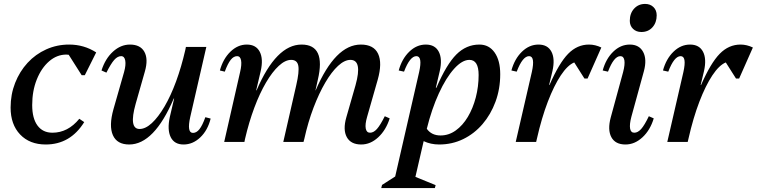

<svg xmlns="http://www.w3.org/2000/svg" viewBox="-20 -723 3855 978"><path d="M213 13Q131 13 82.5 -38Q34 -89 34 -175Q34 -242 57 -300.5Q80 -359 120.5 -403Q161 -447 215.5 -471.5Q270 -496 332 -496Q408 -496 470 -456L412 -340H396L330 -444Q324 -445 318 -445Q270 -445 230.5 -411Q191 -377 167.5 -318.5Q144 -260 144 -188Q144 -120 171 -83.5Q198 -47 247 -47Q326 -47 384 -118L409 -101Q338 13 213 13Z M638 13Q576 13 555 -34.5Q534 -82 558 -167L612 -356Q622 -392 618 -414.5Q614 -437 597 -437Q579 -437 562 -418Q545 -399 522 -353L497 -364Q516 -424 555.5 -460Q595 -496 642 -496Q695 -496 715.5 -459Q736 -422 718 -359L671 -194Q635 -66 691 -66Q721 -66 753.5 -96Q786 -126 818 -180.5Q850 -235 877 -308.5Q904 -382 924 -469L927 -484H1031L949 -127Q931 -46 963 -46Q981 -46 996 -65Q1011 -84 1026 -126L1053 -119Q1038 -59 1000 -23Q962 13 915 13Q868 13 849.5 -24.5Q831 -62 845 -127L867 -221H865Q765 13 638 13Z M1122 0 1203 -356Q1212 -394 1208 -415.5Q1204 -437 1188 -437Q1170 -437 1155 -418Q1140 -399 1125 -358L1100 -364Q1116 -423 1153.5 -459.5Q1191 -496 1237 -496Q1284 -496 1303 -459.5Q1322 -423 1308 -361L1285 -263H1287Q1387 -496 1516 -496Q1641 -496 1599 -317L1587 -263H1588Q1688 -496 1818 -496Q1884 -496 1906 -449Q1928 -402 1904 -317L1850 -128Q1839 -90 1843 -68.5Q1847 -47 1865 -47Q1883 -47 1900 -66Q1917 -85 1940 -131L1965 -120Q1946 -60 1906.5 -23.5Q1867 13 1820 13Q1767 13 1746.5 -24.5Q1726 -62 1744 -125L1791 -289Q1827 -418 1765 -418Q1735 -418 1702 -387.5Q1669 -357 1637 -302.5Q1605 -248 1577 -174.5Q1549 -101 1530 -15L1526 0H1423L1489 -289Q1505 -358 1499.5 -388Q1494 -418 1463 -418Q1433 -418 1400 -387.5Q1367 -357 1335 -302.5Q1303 -248 1275.5 -174.5Q1248 -101 1228 -15L1225 0Z M2217 13Q2174 13 2138 -4L2096 178L2199 220L2195 235H1922L1926 219L1993 176L2115 -356Q2133 -437 2101 -437Q2068 -437 2038 -358L2011 -364Q2027 -423 2064.5 -459.5Q2102 -496 2149 -496Q2196 -496 2215 -459.5Q2234 -423 2220 -361L2200 -276H2203Q2254 -395 2304.5 -445.5Q2355 -496 2422 -496Q2471 -496 2499.5 -455.5Q2528 -415 2528 -345Q2528 -270 2504 -205Q2480 -140 2438 -91Q2396 -42 2339.5 -14.5Q2283 13 2217 13ZM2371 -418Q2334 -418 2293 -372.5Q2252 -327 2215.5 -247.5Q2179 -168 2154 -67Q2178 -33 2224 -33Q2266 -33 2301.5 -58.5Q2337 -84 2363 -127.5Q2389 -171 2403.5 -226.5Q2418 -282 2418 -341Q2418 -418 2371 -418Z M2607 0 2689 -356Q2707 -437 2675 -437Q2642 -437 2612 -358L2585 -364Q2601 -423 2638.5 -459.5Q2676 -496 2723 -496Q2770 -496 2789 -459.5Q2808 -423 2794 -361L2777 -290H2779Q2828 -402 2874 -449Q2920 -496 2980 -496Q3012 -496 3043 -481L2973 -323H2957L2905 -405Q2871 -391 2836.5 -339Q2802 -287 2770.5 -205Q2739 -123 2715 -17L2711 0Z M3166 13Q3114 13 3094 -24.5Q3074 -62 3091 -125L3154 -356Q3164 -394 3160.5 -415.5Q3157 -437 3140 -437Q3107 -437 3077 -358L3050 -364Q3066 -423 3103.5 -459.5Q3141 -496 3188 -496Q3236 -496 3256 -458.5Q3276 -421 3260 -361L3196 -128Q3186 -90 3189.5 -68.5Q3193 -47 3211 -47Q3229 -47 3246 -66Q3263 -85 3285 -131L3310 -120Q3292 -60 3252.5 -23.5Q3213 13 3166 13ZM3247 -560Q3221 -560 3204.5 -576Q3188 -592 3188 -617Q3188 -655 3210 -679Q3232 -703 3266 -703Q3292 -703 3308.5 -687Q3325 -671 3325 -645Q3325 -608 3303.5 -584Q3282 -560 3247 -560Z M3379 0 3461 -356Q3479 -437 3447 -437Q3414 -437 3384 -358L3357 -364Q3373 -423 3410.5 -459.5Q3448 -496 3495 -496Q3542 -496 3561 -459.5Q3580 -423 3566 -361L3549 -290H3551Q3600 -402 3646 -449Q3692 -496 3752 -496Q3784 -496 3815 -481L3745 -323H3729L3677 -405Q3643 -391 3608.5 -339Q3574 -287 3542.5 -205Q3511 -123 3487 -17L3483 0Z"/></svg>

Font: Platypi
Style: Italic
Weight: 400
Italic angle: -13°
Designer: David Sargent
Foundry: Bolt Cutter Type
Version: Version 1.200; ttfautohint (v1.8.4.7-5d5b)